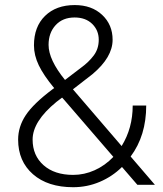

<svg xmlns="http://www.w3.org/2000/svg" viewBox="-20 -741 655 770"><path d="M197.3 -387.7Q154.8 -439 135.5 -479.2Q116.2 -519.5 116.2 -559.1Q116.2 -633.8 160.6 -677.2Q205.1 -720.7 279.8 -720.7Q347.7 -720.7 389.6 -681.4Q431.6 -642.1 431.6 -581.5Q431.6 -511.2 350.6 -443.4L272.5 -382.8L467.8 -155.3Q512.2 -227.1 512.2 -317.9H566.4Q566.4 -196.8 503.9 -113.3L601.1 0H530.8L469.2 -71.3Q430.7 -33.2 380.1 -11.7Q329.6 9.8 273.4 9.8Q171.9 9.8 112.3 -42.2Q52.7 -94.2 52.7 -181.2Q52.7 -232.9 83.3 -279.1Q113.8 -325.2 190.4 -382.8ZM273.4 -39.6Q317.9 -39.6 359.6 -58.3Q401.4 -77.1 434.6 -111.8L235.8 -342.3L229 -349.6L206.5 -332.5Q110.8 -254.4 110.8 -181.2Q110.8 -117.2 154.8 -78.4Q198.7 -39.6 273.4 -39.6ZM174.8 -561Q174.8 -501.5 240.7 -420.4L304.7 -469.2Q335.9 -491.7 356 -518.6Q376 -545.4 376 -581.5Q376 -619.6 349.6 -645.3Q323.2 -670.9 279.3 -670.9Q231.4 -670.9 203.1 -640.1Q174.8 -609.4 174.8 -561Z"/></svg>

Font: Vazir Thin UI
Style: Thin-UI
Weight: 100
Designer: Saber Rastikerdar
Foundry: Saber Rastikerdar
Version: Version 30.0.0